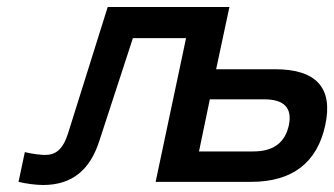

<svg xmlns="http://www.w3.org/2000/svg" viewBox="-20 -520 956 549"><path d="M264 -117 360 -411H512L425 0H698C816 0 887 -55 910 -162C933 -268 885 -322 767 -322H598L636 -500H288L175 -140C160 -92 139 -77 109 -77C94 -77 73 -80 51 -85L33 0C53 5 83 9 103 9C188 9 238 -36 264 -117ZM549 -87 580 -236H735C793 -236 816 -211 806 -162C795 -112 762 -87 704 -87Z"/></svg>

Font: LT Wave Text Medium Italic
Style: Regular
Weight: 500
Designer: Daniel Lyons
Version: Version 2.5 (Glyphs App)